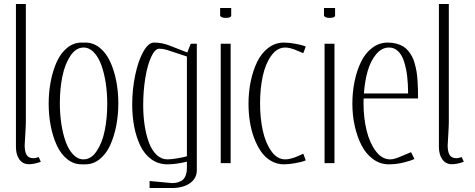

<svg xmlns="http://www.w3.org/2000/svg" viewBox="-20 -820 2386 965"><path d="M60.1 -799.8H109.9V-206.1Q109.9 -187 106.9 -140.4Q104 -93.8 104 -89.8Q104 -57.6 113.8 -41.3Q123.5 -24.9 148.9 -24.9Q156.7 -24.9 174.8 -30.3L185.1 -6.8Q150.9 5.4 125.5 5.4Q94.7 5.4 77.4 -18.8Q60.1 -43 60.1 -81.1Z M399.9 -581.1Q361.8 -581.1 334 -539.6Q306.2 -498 293.5 -436Q280.8 -374 280.8 -301.3Q280.8 -247.1 288.3 -197.3Q295.9 -147.5 310.3 -107.4Q324.7 -67.4 347.9 -43.2Q371.1 -19 399.9 -19Q438 -19 465.8 -60.3Q493.7 -101.6 506.3 -163.6Q519 -225.6 519 -298.3Q519 -352.5 511.5 -402.3Q503.9 -452.1 489.5 -492.4Q475.1 -532.7 451.9 -556.9Q428.7 -581.1 399.9 -581.1ZM390.1 -606H409.2Q449.2 -606 481.4 -579.8Q513.7 -553.7 533.7 -510.3Q553.7 -466.8 564.2 -413.1Q574.7 -359.4 574.7 -300.8Q574.7 -242.2 564.2 -188Q553.7 -133.8 533.7 -90.1Q513.7 -46.4 481.4 -20.3Q449.2 5.9 409.2 5.9H390.1Q350.1 5.9 317.9 -20Q285.6 -45.9 265.6 -89.4Q245.6 -132.8 235.1 -186.5Q224.6 -240.2 224.6 -298.8Q224.6 -357.4 235.1 -411.6Q245.6 -465.8 265.6 -509.8Q285.6 -553.7 317.9 -579.8Q350.1 -606 390.1 -606Z M919.4 -34.7V-536.1L818.4 -569.3Q798.8 -575.2 780.8 -575.2Q758.8 -575.2 739.7 -533.7Q720.7 -492.2 710.2 -427.2Q699.7 -362.3 699.7 -292Q699.7 -238.8 706.8 -191.2Q713.9 -143.6 728.3 -104.2Q742.7 -64.9 766.8 -42Q791 -19 822.3 -19Q839.4 -19 870.8 -24.2Q902.3 -29.3 919.4 -34.7ZM969.2 -600.1V35.6Q969.2 76.7 934.6 100.8Q899.9 125 843.8 125H731.9V89.8L843.8 100.1Q864.3 100.1 879.2 94.5Q894 88.9 901.6 81.1Q909.2 73.2 913.3 61.3Q917.5 49.3 918.5 40.8Q919.4 32.2 919.4 21V-7.3Q863.3 5.9 822.3 5.9Q775.9 5.9 740.7 -19.5Q705.6 -44.9 685.1 -88.1Q664.6 -131.3 654.5 -183.6Q644.5 -235.8 644.5 -294.9Q644.5 -371.1 659.7 -443.1Q674.8 -515.1 700.4 -560.5Q726.1 -606 753.9 -606Q793.9 -606 830.1 -591.8L921.4 -556.2L938.5 -600.1Z M1086.4 -779.8H1142.1V-742.7Q1142.1 -730 1114.3 -730Q1101.1 -730 1093.8 -733.9Q1086.4 -737.8 1086.4 -742.7ZM1089.4 -600.1H1139.2V0H1089.4Z M1516.6 -585.9 1504.4 -552.7Q1495.6 -556.2 1481 -562.5Q1466.3 -568.8 1458 -572Q1449.7 -575.2 1437.5 -578.1Q1425.3 -581.1 1413.6 -581.1Q1372.6 -581.1 1343 -539.6Q1313.5 -498 1300.3 -436Q1287.1 -374 1287.1 -300.8Q1287.1 -227.5 1300.5 -165Q1314 -102.5 1343.3 -60.8Q1372.6 -19 1413.6 -19Q1425.8 -19 1439.7 -22.5Q1453.6 -25.9 1461.2 -28.6Q1468.8 -31.2 1484.9 -38.6Q1501 -45.9 1504.4 -47.4L1516.6 -14.2Q1501.5 -6.8 1467.3 -0.5Q1433.1 5.9 1407.2 5.9Q1372.1 5.9 1342.5 -11.2Q1313 -28.3 1292.5 -57.6Q1272 -86.9 1257.3 -126Q1242.7 -165 1235.8 -208.7Q1229 -252.4 1229 -298.8Q1229 -357.4 1240.2 -411.6Q1251.5 -465.8 1272.9 -509.8Q1294.4 -553.7 1329.1 -579.8Q1363.8 -606 1407.2 -606Q1433.1 -606 1467.3 -599.6Q1501.5 -593.3 1516.6 -585.9Z M1608.4 -779.8H1664.1V-742.7Q1664.1 -730 1636.2 -730Q1623 -730 1615.7 -733.9Q1608.4 -737.8 1608.4 -742.7ZM1611.3 -600.1H1661.1V0H1611.3Z M2081.1 -325.2H1807.6Q1807.1 -317.4 1807.1 -300.8Q1807.1 -228.5 1822.3 -165.3Q1837.4 -102.1 1868.7 -60.5Q1899.9 -19 1940.9 -19Q1960.4 -19 1992.2 -32.7L2045.9 -55.2L2063 -21Q2043.9 -11.7 2007.6 -2.9Q1971.2 5.9 1934.1 5.9Q1890.6 5.9 1855 -20.3Q1819.3 -46.4 1797.1 -89.6Q1774.9 -132.8 1762.9 -186.8Q1751 -240.7 1751 -298.8Q1751 -357.4 1762.2 -411.6Q1773.4 -465.8 1794.9 -509.8Q1816.4 -553.7 1851.1 -579.8Q1885.7 -606 1929.2 -606Q1952.6 -606 1971.9 -600.8Q1991.2 -595.7 2005.9 -586.9Q2020.5 -578.1 2032 -564.2Q2043.5 -550.3 2051.3 -535.4Q2059.1 -520.5 2064.7 -499.8Q2070.3 -479 2073.5 -460.7Q2076.7 -442.4 2078.4 -417.2Q2080.1 -392.1 2080.6 -372.1Q2081.1 -352.1 2081.1 -325.2ZM2031.2 -350.1Q2031.2 -397.9 2026.4 -437.5Q2021.5 -477.1 2011 -510.3Q2000.5 -543.5 1981.2 -562.3Q1961.9 -581.1 1935.5 -581.1Q1898.9 -581.1 1871.1 -548.1Q1843.3 -515.1 1828.4 -464.4Q1813.5 -413.6 1809.1 -350.1Z M2186 -799.8H2235.8V-206.1Q2235.8 -187 2232.9 -140.4Q2230 -93.8 2230 -89.8Q2230 -57.6 2239.7 -41.3Q2249.5 -24.9 2274.9 -24.9Q2282.7 -24.9 2300.8 -30.3L2311 -6.8Q2276.9 5.4 2251.5 5.4Q2220.7 5.4 2203.4 -18.8Q2186 -43 2186 -81.1Z"/></svg>

Font: Reswysokr
Style: Regular
Weight: 500
Version: Version 0.984